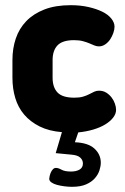

<svg xmlns="http://www.w3.org/2000/svg" viewBox="-20 -502 482 741"><path d="M428 -78Q428 -63 417 -48.5Q406 -34 386.5 -22Q367 -10 340 -2Q313 6 282 9L269 47Q320 49 344.5 71.5Q369 94 369 126Q369 139 364 155Q359 171 346.5 185.5Q334 200 312.5 209.5Q291 219 258 219Q244 219 228.5 217Q213 215 200 211.5Q187 208 178.5 202Q170 196 170 188Q170 185 171.5 178Q173 171 176 164Q179 157 184 151.5Q189 146 196 146Q205 146 217.5 153Q230 160 254 160Q274 160 287 152.5Q300 145 300 129Q300 116 290 106.5Q280 97 257 95L195 89L219 8Q169 4 133 -14Q97 -32 73.5 -59.5Q50 -87 39 -123.5Q28 -160 28 -202V-270Q28 -315 41 -353.5Q54 -392 81.5 -420.5Q109 -449 151.5 -465.5Q194 -482 253 -482Q290 -482 321 -475Q352 -468 374.5 -457Q397 -446 409.5 -430.5Q422 -415 422 -399Q422 -388 417.5 -375Q413 -362 405.5 -350.5Q398 -339 386.5 -331Q375 -323 362 -323Q353 -323 344.5 -326.5Q336 -330 325.5 -334.5Q315 -339 300.5 -343Q286 -347 266 -347Q221 -347 202 -327Q183 -307 183 -270V-202Q183 -165 202 -145Q221 -125 267 -125Q287 -125 300.5 -129Q314 -133 324.5 -138.5Q335 -144 343.5 -148Q352 -152 362 -152Q378 -152 390 -144.5Q402 -137 410.5 -126Q419 -115 423.5 -102Q428 -89 428 -78Z"/></svg>

Font: AkaAcidDosis
Style: ExtraBold
Weight: 800
Designer: Edgar Tolentino, Pablo Impallari, Igino Marini, Aka-Acid
Foundry: Edgar Tolentino, Pablo Impallari, Igino Marini, Aka-Acid
Version: Version 1.007